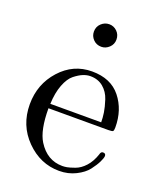

<svg xmlns="http://www.w3.org/2000/svg" viewBox="-128 -749 701 841"><g transform="rotate(20 222.0 -328.5)"><path d="M183 -615Q183 -638 199 -653Q215 -668 236 -668Q257 -668 272.5 -653Q288 -638 288 -615Q288 -593 272 -578Q256 -563 236 -563Q213 -563 198 -578.5Q183 -594 183 -615ZM28 -220Q28 -314 88.5 -381Q149 -448 236 -448Q324 -448 369.5 -391Q415 -334 415 -252Q415 -237 411 -234Q407 -231 390 -231H111Q111 -129 141 -81Q183 -14 254 -14Q264 -14 275.5 -16Q287 -18 311 -26.5Q335 -35 356 -58Q377 -81 389 -117Q392 -131 402 -131Q415 -131 415 -119Q415 -110 405.5 -90.5Q396 -71 378 -47.5Q360 -24 325 -6.5Q290 11 248 11Q160 11 94 -55.5Q28 -122 28 -220ZM112 -252H349Q349 -273 345.5 -296.5Q342 -320 331.5 -352.5Q321 -385 296.5 -405.5Q272 -426 236 -426Q220 -426 202.5 -419Q185 -412 164 -395.5Q143 -379 128.5 -341.5Q114 -304 112 -252Z"/></g></svg>

Font: CMU Serif
Style: Roman
Weight: 500
Version: Version 0.7.0